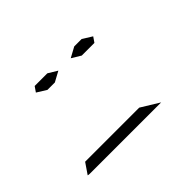

<svg xmlns="http://www.w3.org/2000/svg" viewBox="-97 -770 1009 1009"><g transform="rotate(-45 408.0 -265.5)"><path d="M250 -469 197 -502 217 -531H311L362 -500L305 -469ZM525 -62 626 0H364H96Q86 0 82 -2L123 -62H153H339H401ZM511 -531H566L619 -498L599 -469H505L454 -500Z"/></g></svg>

Font: DSEG14 Modern Mini
Style: Light Italic
Weight: 300
Italic angle: -5°
Designer: Keshikan(Twitter:@keshinomi_88pro)
Version: Version 0.46